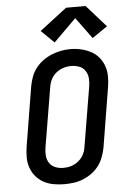

<svg xmlns="http://www.w3.org/2000/svg" viewBox="-64 -1026 727 1080"><g transform="rotate(-5 300.0 -486.0)"><path d="M255 8Q224 8 194 2.5Q164 -3 138.5 -17Q113 -31 94.5 -53Q76 -75 66.5 -102.5Q57 -130 57 -160.5Q57 -191 62 -222L117 -557Q122 -584 131.5 -610Q141 -636 158.5 -658.5Q176 -681 199.5 -698Q223 -715 249 -725.5Q275 -736 301.5 -741Q328 -746 355 -746Q386 -746 415.5 -739Q445 -732 470.5 -718.5Q496 -705 514.5 -682.5Q533 -660 542.5 -632.5Q552 -605 552 -574.5Q552 -544 547 -513L492 -178Q487 -152 477.5 -126Q468 -100 451 -77Q434 -54 410.5 -37Q387 -20 361 -9.5Q335 1 308 4.5Q281 8 255 8ZM256 -84Q272 -84 287 -86.5Q302 -89 316 -95.5Q330 -102 343 -112.5Q356 -123 365 -136Q374 -149 379 -163.5Q384 -178 386 -193L442 -528Q446 -551 444 -574.5Q442 -598 429.5 -616.5Q417 -635 395.5 -643Q374 -651 351 -651Q328 -651 306 -644Q284 -637 265.5 -622Q247 -607 236.5 -585.5Q226 -564 223 -542L167 -207Q163 -184 165 -160.5Q167 -137 179 -119Q191 -101 212 -92.5Q233 -84 256 -84ZM270 -791 197 -862 351 -980H461L571 -856L485 -797L397 -917Z"/></g></svg>

Font: Iosevka Curly Slab SmBdExObl
Style: Regular
Weight: 600
Width: 7
Italic angle: -9°
Monospace: yes
Designer: Belleve Invis
Foundry: Belleve Invis
Version: Version 11.1.0; ttfautohint (v1.8.3)